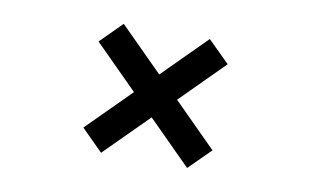

<svg xmlns="http://www.w3.org/2000/svg" viewBox="-52 -645 984 607"><g transform="rotate(10 439.5 -342.0)"><path d="M508.8 -341.8 647 -203.6 577.6 -134.8 439.5 -272.9 301.3 -134.8 232.4 -203.6 370.6 -341.8 232.4 -480 301.3 -548.8 439.5 -410.6 577.6 -548.8 647 -480Z"/></g></svg>

Font: BabelStone Club Penguin
Style: Regular
Weight: 400
Designer: Andrew West
Foundry: BabelStone
Version: Version 1.02 November 6, 2013